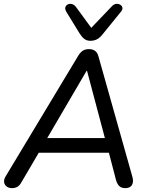

<svg xmlns="http://www.w3.org/2000/svg" viewBox="-20 -966 773 993"><path d="M43 7Q26 7 15 -1Q4 -9 1.5 -22.5Q-1 -36 8 -52L386 -680Q397 -697 409.5 -704.5Q422 -712 440 -712Q459 -712 471.5 -703Q484 -694 489 -675L664 -54Q670 -33 666.5 -19.5Q663 -6 653 0.5Q643 7 628 7Q608 7 597 -3.5Q586 -14 580 -35L538 -196L571 -176H148L191 -194L90 -22Q82 -7 70 0Q58 7 43 7ZM428 -600 215 -236 193 -252H551L527 -235L430 -600ZM447 -755Q429 -755 416.5 -764.5Q404 -774 393 -791L323 -905Q315 -919 318 -928.5Q321 -938 330.5 -943Q340 -948 352 -945Q364 -942 373 -930L452 -822L560 -935Q570 -945 581.5 -946Q593 -947 602 -941.5Q611 -936 613 -926.5Q615 -917 606 -906L511 -789Q497 -771 482 -763Q467 -755 447 -755Z"/></svg>

Font: Nunito ExtraLight Medium
Style: Italic
Weight: 500
Italic angle: -9°
Version: Version 3.602